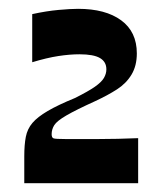

<svg xmlns="http://www.w3.org/2000/svg" viewBox="-20 -823 364 435"><path d="M35 -408V-469Q35 -495 38.5 -513Q42 -531 53.5 -544.5Q65 -558 88 -571.5Q111 -585 150 -601Q180 -616 195 -626.5Q210 -637 215.5 -646.5Q221 -656 221 -666Q221 -683 206.5 -691.5Q192 -700 160 -700Q138 -700 112 -696Q86 -692 53 -682V-791Q85 -798 112.5 -800.5Q140 -803 157 -803Q219 -803 254.5 -777Q290 -751 290 -702Q290 -674 278 -654Q266 -634 245 -620.5Q224 -607 196 -594Q152 -574 130.5 -561.5Q109 -549 103 -539.5Q97 -530 97 -519Q97 -511 101.5 -509.5Q106 -508 127 -508Q146 -508 165.5 -508Q185 -508 205 -508Q225 -508 247 -508.5Q269 -509 293 -510V-408Z"/></svg>

Font: Ojuju
Style: Bold
Weight: 700
Designer: Chisaokwu Joboson, Mirko Velimirovic
Foundry: Udi Foundry
Version: Version 1.000